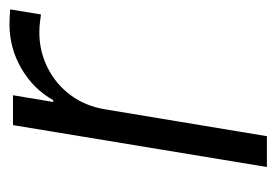

<svg xmlns="http://www.w3.org/2000/svg" viewBox="-109 -474 583 405"><g transform="rotate(-90 182.5 -271.5)"><path d="M32.7 0 121.1 -535.6H184.1L169.9 -450.7H173.8Q196.8 -492.2 240 -517.6Q283.2 -543 334 -543Q342.3 -543 350.8 -542.5Q359.4 -542 365.2 -541.5L354.5 -476.6Q350.1 -477.1 339.6 -478.5Q329.1 -480 316.4 -480Q276.9 -480 242.2 -462.6Q207.5 -445.3 184.3 -414.1Q161.1 -382.8 154.3 -340.8L97.7 0Z"/></g></svg>

Font: Inter 20pt Light
Style: Italic
Weight: 300
Italic angle: -9.3988°
Version: Version 4.001;git-66647c0bb